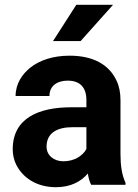

<svg xmlns="http://www.w3.org/2000/svg" viewBox="-20 -770 576 800"><path d="M482 -128V-352C482 -383 477 -410 466 -433C435 -501 368 -538 270 -538C201 -538 145 -519 106 -488C74 -462 45 -423 45 -370H186C186 -412 218 -434 262 -434C315 -434 340 -404 340 -353V-323H277C143 -323 33 -279 33 -148C33 -125 38 -104 47 -85C74 -30 132 10 213 10C275 10 318 -14 346 -47C349 -28 353 -13 360 0H503V-8C488 -41 482 -79 482 -128ZM174 -159C174 -218 221 -240 282 -240H340V-149C324 -120 289 -98 244 -98C205 -98 174 -122 174 -159ZM298 -750 201 -599H316L451 -750Z"/></svg>

Font: Asimov
Style: Regular
Weight: 500
Designer: Google
Version: Version 2.000980; 2014